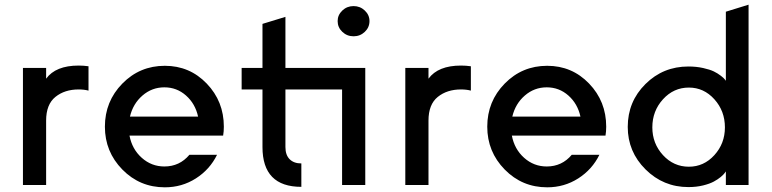

<svg xmlns="http://www.w3.org/2000/svg" viewBox="-20 -790 3295 820"><path d="M316 -510Q337 -510 358 -507V-403Q339 -408 316 -408Q256 -408 216.5 -376Q177 -344 177 -275V0H78V-500H177V-454Q218 -510 316 -510Z M789 -129Q747 -79 682 -79Q627 -79 585.5 -116Q544 -153 533 -211H933Q936 -229 936 -249Q936 -357 863 -433Q790 -509 684 -509Q577 -509 502.5 -433Q428 -357 428 -249Q428 -142 502.5 -66Q577 10 684 10Q757 10 816.5 -28Q876 -66 907 -129ZM535 -292Q548 -347 588.5 -382Q629 -417 682 -417Q735 -417 774.5 -382Q814 -347 826 -292Z M1422 -700Q1422 -726 1442 -745Q1462 -764 1490 -764Q1518 -764 1538 -745Q1558 -726 1558 -700Q1558 -673 1538 -654Q1518 -635 1490 -635Q1462 -635 1442 -654Q1422 -673 1422 -700ZM1540 -500V0H1441V-408H1199V-162Q1199 -128 1217 -110Q1235 -92 1267 -92V8Q1101 8 1101 -162V-408H1012V-500H1101V-688L1199 -718V-500Z M1949 -510Q1970 -510 1991 -507V-403Q1972 -408 1949 -408Q1889 -408 1849.5 -376Q1810 -344 1810 -275V0H1711V-500H1810V-454Q1851 -510 1949 -510Z M2422 -129Q2380 -79 2315 -79Q2260 -79 2218.5 -116Q2177 -153 2166 -211H2566Q2569 -229 2569 -249Q2569 -357 2496 -433Q2423 -509 2317 -509Q2210 -509 2135.5 -433Q2061 -357 2061 -249Q2061 -142 2135.5 -66Q2210 10 2317 10Q2390 10 2449.5 -28Q2509 -66 2540 -129ZM2168 -292Q2181 -347 2221.5 -382Q2262 -417 2315 -417Q2368 -417 2407.5 -382Q2447 -347 2459 -292Z M3080 0H3177V-770L3080 -740V-445Q3078 -447 3075 -451.5Q3072 -456 3058.5 -466.5Q3045 -477 3028.5 -485Q3012 -493 2983 -499.5Q2954 -506 2920 -506Q2812 -506 2736.5 -431Q2661 -356 2661 -248Q2661 -142 2737 -66.5Q2813 9 2920 9Q2954 9 2982.5 2Q3011 -5 3028.5 -14.5Q3046 -24 3058 -34Q3070 -44 3075 -51L3080 -58ZM2922 -78Q2857 -78 2811.5 -127.5Q2766 -177 2766 -246Q2766 -316 2811.5 -366Q2857 -416 2922 -416Q2986 -416 3031 -366Q3076 -316 3076 -246Q3076 -177 3031 -127.5Q2986 -78 2922 -78Z"/></svg>

Font: Simpel Medium
Style: Regular
Weight: 500
Designer: Janko Jovanovic
Version: Version 1.048;PS 001.048;hotconv 1.0.88;makeotf.lib2.5.64775